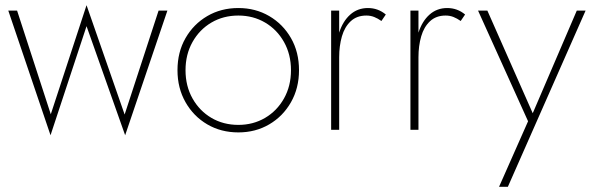

<svg xmlns="http://www.w3.org/2000/svg" viewBox="-20 -501 2287 741"><path d="M12 -460H46L176 -60L314 -481L461 -59L592 -460H626L463 21L314 -400L175 21Z M665 -230Q665 -300 696 -354Q727 -408 780 -439Q833 -470 900 -470Q966 -470 1019 -439Q1072 -408 1103 -354Q1134 -300 1134 -230Q1134 -161 1103 -106.5Q1072 -52 1019 -21Q966 10 900 10Q833 10 780 -21Q727 -52 696 -106.5Q665 -161 665 -230ZM696 -230Q696 -169 723 -121Q750 -73 796 -46Q842 -19 900 -19Q957 -19 1003 -46Q1049 -73 1076 -121Q1103 -169 1103 -230Q1103 -291 1076 -339Q1049 -387 1003 -414Q957 -441 900 -441Q842 -441 796 -414Q750 -387 723 -339Q696 -291 696 -230Z M1289 -460V-375Q1303 -419 1331.5 -444.5Q1360 -470 1400 -470Q1439 -470 1469 -445L1452 -420Q1438 -430 1424 -435.5Q1410 -441 1394 -441Q1357 -441 1333.5 -419Q1310 -397 1299.5 -360.5Q1289 -324 1289 -280V0H1258V-460Z M1595 -460V-375Q1609 -419 1637.5 -444.5Q1666 -470 1706 -470Q1745 -470 1775 -445L1758 -420Q1744 -430 1730 -435.5Q1716 -441 1700 -441Q1663 -441 1639.5 -419Q1616 -397 1605.5 -360.5Q1595 -324 1595 -280V0H1564V-460Z M2240 -460 1940 220H1906L2018 -33L1825 -460H1861L2036 -64L2206 -460Z"/></svg>

Font: Jost* Thin
Style: Regular
Weight: 200
Version: Version 3.7